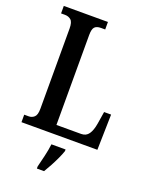

<svg xmlns="http://www.w3.org/2000/svg" viewBox="-170 -801 862 1108"><g transform="rotate(20 261.0 -246.5)"><path d="M24 0V-46H52Q71 -46 85.5 -59Q100 -72 100 -110V-603Q100 -642 85 -655Q70 -668 48 -668H24V-714H295V-668H269Q243 -668 231 -655.5Q219 -643 219 -606V-54H371Q401 -54 417 -77Q433 -100 440 -143L452 -218H495L490 0ZM199 208Q207 176 216.5 136Q226 96 230 61H317V71Q310 92 297.5 119Q285 146 270.5 173Q256 200 243 221H199Z"/></g></svg>

Font: Noto Serif ExtraCondensed SemiBold
Style: Regular
Weight: 600
Width: 2
Designer: Monotype Design Team
Foundry: Monotype Imaging Inc.
Version: Version 2.015; ttfautohint (v1.8.4.7-5d5b)